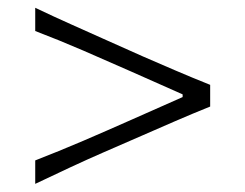

<svg xmlns="http://www.w3.org/2000/svg" viewBox="-20 -545 618 484"><path d="M68.8 -81.5V-140.6Q127.9 -163.6 189.5 -189.9Q251 -216.3 311.5 -243.2L440.4 -300.3V-307.1L311.5 -364.3Q251 -391.1 189.5 -417.7Q127.9 -444.3 68.8 -466.8V-525.4Q113.8 -503.9 157.5 -484.4Q201.2 -464.8 239.3 -447.8L341.3 -402.3Q377.9 -386.2 421.4 -367.7Q464.8 -349.1 509.8 -331.1V-276.4Q464.8 -258.3 421.4 -239.5Q377.9 -220.7 341.3 -204.6L239.3 -160.2Q201.2 -143.6 157.5 -123.3Q113.8 -103 68.8 -81.5Z"/></svg>

Font: Pinar DS1 Light
Style: Regular
Weight: 300
Designer: Amin Abedi
Version: Version 3.000